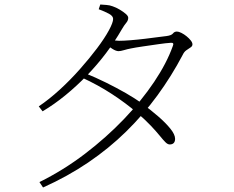

<svg xmlns="http://www.w3.org/2000/svg" viewBox="-20 -792 1040 852"><path d="M356 -468Q405 -448 451.5 -425Q498 -402 539 -378.5Q580 -355 611 -332Q648 -305 681.5 -276Q715 -247 736 -221Q757 -195 757 -176Q757 -164 751 -157.5Q745 -151 733 -151Q724 -151 714 -161Q704 -171 689 -189.5Q674 -208 650 -233.5Q626 -259 589 -291Q539 -334 477 -374.5Q415 -415 343 -448ZM152 -320Q198 -351 245 -394Q292 -437 334.5 -485Q377 -533 410.5 -577.5Q444 -622 463 -657Q482 -692 482 -708Q482 -721 463.5 -731Q445 -741 418 -751L425 -772Q438 -771 452.5 -770Q467 -769 480 -764Q495 -759 511 -749.5Q527 -740 538 -730.5Q549 -721 549 -713Q549 -701 540 -690.5Q531 -680 520 -661Q489 -607 450 -555.5Q411 -504 365.5 -457Q320 -410 270.5 -369.5Q221 -329 169 -298ZM155 16Q262 -37 357 -109.5Q452 -182 530 -263.5Q608 -345 664 -428.5Q720 -512 747 -588Q754 -604 737 -602Q718 -601 683.5 -596Q649 -591 614.5 -586Q580 -581 561 -577Q545 -574 530 -569.5Q515 -565 506 -565Q495 -565 479 -575Q463 -585 447 -598L461 -617Q476 -614 487.5 -612.5Q499 -611 508 -611Q528 -611 559.5 -613.5Q591 -616 624 -620Q657 -624 683 -627.5Q709 -631 719 -632Q741 -635 747.5 -643.5Q754 -652 765 -652Q773 -652 785 -646Q797 -640 808 -631Q819 -622 826.5 -612.5Q834 -603 834 -595Q834 -587 825.5 -581.5Q817 -576 807 -569Q797 -562 791 -549Q741 -454 678.5 -368.5Q616 -283 539.5 -208Q463 -133 371.5 -71Q280 -9 171 40Z"/></svg>

Font: Noto Serif TC
Style: Regular
Weight: 200
Designer: Ryoko NISHIZUKA 西塚涼子 (kana & ideographs); Frank Grießhammer (Latin, Greek & Cyrillic); Wenlong ZHANG 张文龙 (bopomofo); San
Foundry: Adobe
Version: Version 2.001;hotconv 1.1.0;makeotfexe 2.6.0